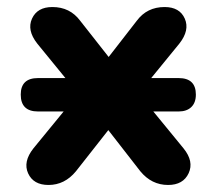

<svg xmlns="http://www.w3.org/2000/svg" viewBox="-20 -519 615 546"><path d="M118 7Q75 7 60 -26Q45 -59 75 -97L161 -202H88Q39 -202 39 -250Q39 -297 88 -297H166L86 -395Q56 -433 71 -466Q86 -499 129 -499Q179 -499 208 -460L289 -357L369 -460Q398 -499 448 -499Q491 -499 505.5 -466Q520 -433 490 -395L410 -297H488Q537 -297 537 -250Q537 -227 524 -214.5Q511 -202 488 -202H416L502 -97Q532 -60 516.5 -26.5Q501 7 458 7Q411 7 379 -32L288 -149L196 -32Q164 7 118 7Z"/></svg>

Font: Nunito ExtraBold
Style: Regular
Weight: 800
Designer: Vernon Adams
Foundry: Vernon Adams
Version: Version 3.602